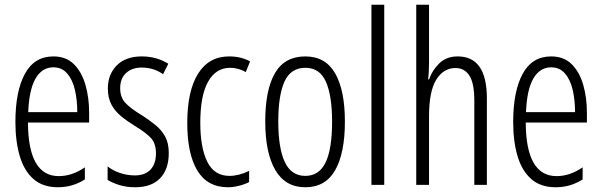

<svg xmlns="http://www.w3.org/2000/svg" viewBox="-20 -780 2539 810"><path d="M205 -542Q259 -542 292 -509Q325 -476 340.5 -422Q356 -368 356 -305V-263H98Q99 -37 228 -37Q284 -37 338 -74V-23Q313 -7 284.5 1.5Q256 10 224 10Q161 10 121.5 -24.5Q82 -59 63.5 -121Q45 -183 45 -265Q45 -395 85 -468.5Q125 -542 205 -542ZM205 -496Q158 -496 130.5 -449.5Q103 -403 99 -307H306Q306 -358 296 -401Q286 -444 263.5 -470Q241 -496 205 -496Z M692 -134Q692 -66 655.5 -28Q619 10 550 10Q513 10 483 0.5Q453 -9 434 -21V-78Q455 -61 485.5 -50.5Q516 -40 549 -40Q592 -40 615 -64.5Q638 -89 638 -133Q638 -175 616.5 -198Q595 -221 550 -248Q516 -269 490.5 -290Q465 -311 450 -339Q435 -367 435 -407Q435 -466 472.5 -504Q510 -542 578 -542Q641 -542 690 -511L668 -467Q628 -495 578 -495Q537 -495 512 -472Q487 -449 487 -408Q487 -370 508.5 -346.5Q530 -323 578 -294Q611 -273 636.5 -252Q662 -231 677 -203.5Q692 -176 692 -134Z M942 10Q855 10 812.5 -60.5Q770 -131 770 -261Q770 -396 815.5 -469Q861 -542 947 -542Q997 -542 1035 -521L1017 -476Q985 -494 951 -494Q891 -494 858 -435.5Q825 -377 825 -262Q825 -157 854.5 -97.5Q884 -38 948 -38Q987 -38 1031 -59V-12Q1012 -2 987.5 4Q963 10 942 10Z M1435 -267Q1435 -134 1394 -62Q1353 10 1268 10Q1184 10 1141.5 -62.5Q1099 -135 1099 -268Q1099 -401 1140 -471.5Q1181 -542 1268 -542Q1353 -542 1394 -470.5Q1435 -399 1435 -267ZM1154 -268Q1154 -155 1181.5 -96.5Q1209 -38 1268 -38Q1326 -38 1353.5 -94.5Q1381 -151 1381 -267Q1381 -376 1355 -435Q1329 -494 1268 -494Q1207 -494 1180.5 -436.5Q1154 -379 1154 -268Z M1601 0H1547V-760H1601Z M1790 -519Q1790 -475 1786 -445H1790Q1803 -483 1833 -512.5Q1863 -542 1911 -542Q2034 -542 2034 -365V0H1981V-354Q1981 -430 1960 -461.5Q1939 -493 1902 -493Q1851 -493 1820.5 -444Q1790 -395 1790 -289V0H1736V-760H1790Z M2305 -542Q2359 -542 2392 -509Q2425 -476 2440.5 -422Q2456 -368 2456 -305V-263H2198Q2199 -37 2328 -37Q2384 -37 2438 -74V-23Q2413 -7 2384.5 1.5Q2356 10 2324 10Q2261 10 2221.5 -24.5Q2182 -59 2163.5 -121Q2145 -183 2145 -265Q2145 -395 2185 -468.5Q2225 -542 2305 -542ZM2305 -496Q2258 -496 2230.5 -449.5Q2203 -403 2199 -307H2406Q2406 -358 2396 -401Q2386 -444 2363.5 -470Q2341 -496 2305 -496Z"/></svg>

Font: Noto Sans Myanmar ExtraCondensed Light
Style: Regular
Weight: 300
Width: 2
Designer: Monotype Design Team
Foundry: Monotype Imaging Inc.
Version: Version 2.107; ttfautohint (v1.8.4.7-5d5b)